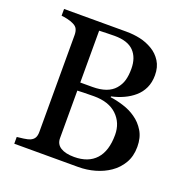

<svg xmlns="http://www.w3.org/2000/svg" viewBox="-124 -810 903 926"><g transform="rotate(20 327.0 -346.5)"><path d="M539.1 -322.8Q569.3 -302.2 589.4 -269Q609.4 -235.8 609.4 -188.5Q609.4 -140.1 588.4 -104.5Q567.4 -68.8 533.7 -45.9Q501 -23.4 459.7 -11.7Q418.5 0 374.5 0H46.4V-34.7Q58.1 -35.6 80.6 -38.8Q103 -42 112.8 -46.4Q127.9 -53.2 134.3 -64.7Q140.6 -76.2 140.6 -94.2V-592.3Q140.6 -608.9 135 -621.6Q129.4 -634.3 112.8 -642.1Q98.1 -649.4 80.1 -653.3Q62 -657.2 49.8 -658.2V-692.9H369.6Q406.7 -692.9 440.7 -685.5Q474.6 -678.2 505.4 -659.7Q534.2 -642.6 552.7 -613.3Q571.3 -584 571.3 -542Q571.3 -505.4 558.1 -476.8Q544.9 -448.2 521 -427.7Q498.5 -408.2 469.5 -394.8Q440.4 -381.3 406.7 -374V-369.6Q436.5 -366.2 473.4 -354.7Q510.3 -343.3 539.1 -322.8ZM421.4 -427.2Q439.5 -448.2 446.5 -473.1Q453.6 -498 453.6 -532.2Q453.6 -589.4 422.4 -621.8Q391.1 -654.3 323.7 -654.3Q308.1 -654.3 284.4 -653.6Q260.7 -652.8 244.6 -652.3V-386.2H306.6Q346.7 -386.2 375.2 -396.5Q403.8 -406.7 421.4 -427.2ZM488.8 -206.1Q488.8 -267.6 447.5 -307.1Q406.2 -346.7 329.6 -346.7Q298.3 -346.7 276.9 -345.9Q255.4 -345.2 244.6 -344.7V-100.6Q244.6 -69.8 269.5 -54.2Q294.4 -38.6 338.9 -38.6Q411.6 -38.6 450.2 -81.1Q488.8 -123.5 488.8 -206.1Z"/></g></svg>

Font: UniBurma_GGSerif
Style: Book
Weight: 400
Designer: Victor San Kho Lin (for Burmese only and related typography optimization with it)
Foundry: http://www.unimm.org
Version: 2.0